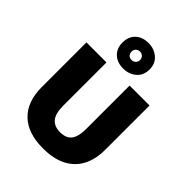

<svg xmlns="http://www.w3.org/2000/svg" viewBox="-279 -1158 1315 1315"><g transform="rotate(45 378.5 -501.0)"><path d="M684 -284Q684 -194 650 -128Q616 -62 547.5 -26Q479 10 376 10Q228 10 150.5 -65.5Q73 -141 73 -280V-714H267V-295Q267 -219 295.5 -185Q324 -151 379 -151Q419 -151 443.5 -166Q468 -181 479.5 -213Q491 -245 491 -296V-714H684ZM377 -765Q319 -765 283.5 -798Q248 -831 248 -888Q248 -946 283.5 -979Q319 -1012 377 -1012Q432 -1012 471 -979Q510 -946 510 -889Q510 -831 471.5 -798Q433 -765 377 -765ZM377 -847Q394 -847 406 -858.5Q418 -870 418 -888Q418 -907 406 -918Q394 -929 377 -929Q360 -929 348 -918Q336 -907 336 -888Q336 -870 346.5 -858.5Q357 -847 377 -847Z"/></g></svg>

Font: Noto Sans Armenian Black
Style: Regular
Weight: 900
Version: Version 2.007